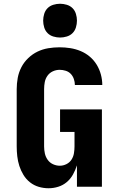

<svg xmlns="http://www.w3.org/2000/svg" viewBox="-20 -995 640 1023"><path d="M239 8Q212 8 186.5 0.5Q161 -7 140 -23.5Q119 -40 105 -63Q91 -86 83 -111Q75 -136 72 -162.5Q69 -189 69 -215V-520Q69 -550 74.5 -580Q80 -610 94 -637Q108 -664 130.5 -685.5Q153 -707 180 -720Q207 -733 237 -738Q267 -743 298 -743Q326 -743 354.5 -738.5Q383 -734 409.5 -723Q436 -712 458 -693.5Q480 -675 495 -650.5Q510 -626 517.5 -598Q525 -570 525 -542H379Q379 -558 373.5 -574Q368 -590 357 -601.5Q346 -613 330 -618Q314 -623 298 -623Q279 -623 261.5 -615Q244 -607 233 -591.5Q222 -576 218.5 -557.5Q215 -539 215 -520V-215Q215 -196 219 -177.5Q223 -159 234 -143.5Q245 -128 262.5 -120Q280 -112 299 -112Q317 -112 334 -120.5Q351 -129 361 -144.5Q371 -160 374 -178.5Q377 -197 377 -215V-292H300V-412H523V0H390V-114Q382 -89 369 -65.5Q356 -42 336 -25Q316 -8 290.5 0Q265 8 239 8ZM300 -795Q282 -795 264 -800.5Q246 -806 233.5 -818.5Q221 -831 215.5 -849Q210 -867 210 -885Q210 -903 215.5 -921Q221 -939 233.5 -951.5Q246 -964 264 -969.5Q282 -975 300 -975Q318 -975 336 -969.5Q354 -964 366.5 -951.5Q379 -939 384.5 -921Q390 -903 390 -885Q390 -867 384.5 -849Q379 -831 366.5 -818.5Q354 -806 336 -800.5Q318 -795 300 -795Z"/></svg>

Font: Iosevka Custom Heavy Extended
Style: Regular
Weight: 900
Width: 7
Monospace: yes
Designer: Belleve Invis
Foundry: Belleve Invis
Version: Version 11.2.4; ttfautohint (v1.8.4)